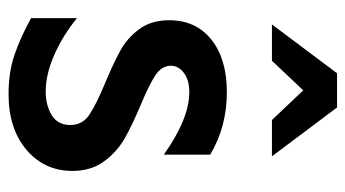

<svg xmlns="http://www.w3.org/2000/svg" viewBox="-204 -614 827 460"><g transform="rotate(90 210.0 -383.5)"><path d="M199 -79Q157 -79 110 -100Q63 -121 23 -154V-44Q70 -18 111.5 -4Q153 10 205 10Q288 10 338.5 -33Q389 -76 389 -143Q389 -188 366 -219Q343 -250 311.5 -268Q280 -286 230 -307Q182 -327 159.5 -342Q137 -357 137 -379Q137 -397 154 -410Q171 -423 200 -423Q264 -423 350 -362V-473Q284 -513 200 -513Q121 -513 74.5 -476Q28 -439 28 -375Q28 -332 49 -303.5Q70 -275 99.5 -258.5Q129 -242 177 -222Q230 -200 254.5 -183.5Q279 -167 279 -138Q279 -108 255.5 -93.5Q232 -79 199 -79ZM237 -777H155L38 -621H125L196 -696L267 -621H354Z"/></g></svg>

Font: Geom Medium
Style: Bold
Weight: 500
Version: Version 1.102